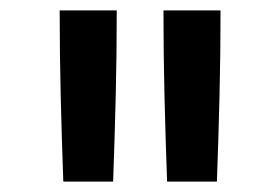

<svg xmlns="http://www.w3.org/2000/svg" viewBox="-20 -792 540 370"><path d="M302 -442Q299 -524 297 -606.5Q295 -689 295 -772H405Q405 -689 403 -606.5Q401 -524 398 -442ZM102 -442Q99 -524 97 -606.5Q95 -689 95 -772H205Q205 -689 203 -606.5Q201 -524 198 -442Z"/></svg>

Font: Iosevka Curly Slab Semibold
Style: Regular
Weight: 600
Monospace: yes
Designer: Belleve Invis
Foundry: Belleve Invis
Version: Version 22.1.2; ttfautohint (v1.8.4)